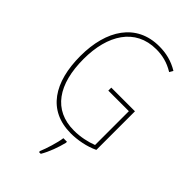

<svg xmlns="http://www.w3.org/2000/svg" viewBox="-278 -820 1136 1136"><g transform="rotate(45 290.0 -252.0)"><path d="M319 -351V-326H491V-43C450 -27 397 -15 342 -15C170 -15 83 -144 83 -355C83 -555 171 -700 347 -700C395 -700 444 -690 496 -658L509 -681C456 -713 403 -725 347 -725C156 -725 57 -572 57 -354C57 -136 148 10 341 10C397 10 463 -2 517 -28V-351ZM360 70V61H330C325 102 301 178 286 212V221H301C328 175 348 118 360 70Z"/></g></svg>

Font: Noto Sans Myanmar UI Condensed Thin
Style: Regular
Weight: 100
Width: 3
Designer: Monotype Design Team
Foundry: Monotype Imaging Inc.
Version: Version 2.103